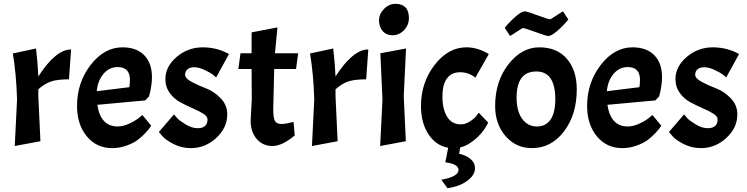

<svg xmlns="http://www.w3.org/2000/svg" viewBox="-20 -762 3898 1002"><path d="M47 -483 168 -509Q177 -432 180 -363Q271 -504 351 -504L340 -348Q282 -348 248.5 -337.5Q215 -327 180 -296V-260L191 -25L57 0L69 -243Q65 -377 47 -483Z M594 -102Q623 -102 655 -117Q687 -132 705 -147L723 -162L769 -106Q759 -89 738 -67Q717 -45 695.5 -29.5Q674 -14 638.5 -1.5Q603 11 565 11Q484 11 433 -50.5Q382 -112 382 -209Q382 -331 453 -423Q524 -515 619 -515Q692 -515 732.5 -474Q773 -433 773 -359Q773 -315 758 -259L738 -238L488 -215Q505 -102 594 -102ZM594 -412Q550 -412 520 -376.5Q490 -341 485 -286L655 -307Q658 -330 658 -345Q658 -412 594 -412Z M1011 -93Q1063 -93 1063 -139Q1063 -155 1040.5 -169Q1018 -183 985.5 -197Q953 -211 920.5 -228.5Q888 -246 865.5 -277Q843 -308 843 -348Q843 -415 902 -465Q961 -515 1038 -515Q1074 -515 1108.5 -506.5Q1143 -498 1175 -480L1108 -358Q1101 -364 1090 -373Q1079 -382 1048.5 -396.5Q1018 -411 994.5 -411Q971 -411 958.5 -400.5Q946 -390 946 -371.5Q946 -353 980.5 -334.5Q1015 -316 1056 -300.5Q1097 -285 1131.5 -249.5Q1166 -214 1166 -165Q1166 -95 1108.5 -42Q1051 11 976 11Q928 11 886.5 -10Q845 -31 827 -52L809 -73L888 -165Q894 -157 905 -145Q916 -133 948.5 -113Q981 -93 1011 -93Z M1293 -484V-593L1428 -619L1415 -484H1536L1525 -402H1411L1406 -193Q1406 -146 1415 -130.5Q1424 -115 1448 -115Q1472 -115 1512 -126L1518 -55Q1452 0 1402 0Q1352 0 1320 -36.5Q1288 -73 1288 -132L1294 -244L1293 -402H1224L1235 -484Z M1598 -483 1719 -509Q1728 -432 1731 -363Q1822 -504 1902 -504L1891 -348Q1833 -348 1799.5 -337.5Q1766 -327 1731 -296V-260L1742 -25L1608 0L1620 -243Q1616 -377 1598 -483Z M2099 -509 2087 -260 2098 -25 1964 0 1976 -243 1965 -484ZM1958 -655.5Q1958 -689 1984 -715.5Q2010 -742 2044 -742Q2078 -742 2096 -723.5Q2114 -705 2114 -668Q2114 -631 2088.5 -604.5Q2063 -578 2029.5 -578Q1996 -578 1977 -600Q1958 -622 1958 -655.5Z M2373 125Q2373 94 2304 85L2319 9Q2255 -2 2216 -61.5Q2177 -121 2177 -209Q2177 -331 2248 -423Q2319 -515 2414 -515Q2443 -515 2472 -506.5Q2501 -498 2531 -480L2461 -357Q2425 -385 2381 -385Q2337 -385 2313 -353.5Q2289 -322 2289 -257Q2289 -192 2313.5 -152.5Q2338 -113 2385 -113Q2409 -113 2432 -128Q2455 -143 2467 -158L2478 -174L2528 -122Q2495 -56 2434 -16Q2409 1 2382 7L2376 40Q2416 50 2437.5 69.5Q2459 89 2459 115Q2459 152 2418 182Q2377 212 2315 220L2283 176Q2373 160 2373 125Z M2990 -296Q2990 -164 2923.5 -76.5Q2857 11 2756 11Q2673 11 2618.5 -51.5Q2564 -114 2564 -209Q2564 -337 2633 -426Q2702 -515 2794.5 -515Q2887 -515 2938.5 -455Q2990 -395 2990 -296ZM2878 -244Q2878 -389 2779 -389Q2676 -389 2676 -253Q2676 -182 2705 -142Q2734 -102 2781.5 -102Q2829 -102 2853.5 -138.5Q2878 -175 2878 -244ZM2918 -703 2946 -660Q2918 -626 2887.5 -600Q2857 -574 2841 -574Q2826 -576 2774.5 -595Q2723 -614 2708 -616L2642 -574L2614 -617Q2642 -651 2672.5 -677Q2703 -703 2719 -703Q2734 -701 2785.5 -682Q2837 -663 2852 -661Z M3256 -102Q3285 -102 3317 -117Q3349 -132 3367 -147L3385 -162L3431 -106Q3421 -89 3400 -67Q3379 -45 3357.5 -29.5Q3336 -14 3300.5 -1.5Q3265 11 3227 11Q3146 11 3095 -50.5Q3044 -112 3044 -209Q3044 -331 3115 -423Q3186 -515 3281 -515Q3354 -515 3394.5 -474Q3435 -433 3435 -359Q3435 -315 3420 -259L3400 -238L3150 -215Q3167 -102 3256 -102ZM3256 -412Q3212 -412 3182 -376.5Q3152 -341 3147 -286L3317 -307Q3320 -330 3320 -345Q3320 -412 3256 -412Z M3673 -93Q3725 -93 3725 -139Q3725 -155 3702.5 -169Q3680 -183 3647.5 -197Q3615 -211 3582.5 -228.5Q3550 -246 3527.5 -277Q3505 -308 3505 -348Q3505 -415 3564 -465Q3623 -515 3700 -515Q3736 -515 3770.5 -506.5Q3805 -498 3837 -480L3770 -358Q3763 -364 3752 -373Q3741 -382 3710.5 -396.5Q3680 -411 3656.5 -411Q3633 -411 3620.5 -400.5Q3608 -390 3608 -371.5Q3608 -353 3642.5 -334.5Q3677 -316 3718 -300.5Q3759 -285 3793.5 -249.5Q3828 -214 3828 -165Q3828 -95 3770.5 -42Q3713 11 3638 11Q3590 11 3548.5 -10Q3507 -31 3489 -52L3471 -73L3550 -165Q3556 -157 3567 -145Q3578 -133 3610.5 -113Q3643 -93 3673 -93Z"/></svg>

Font: Acme
Style: Regular
Weight: 400
Designer: Juan Pablo del Peral
Foundry: Juan Pablo del Peral
Version: Version 1.002